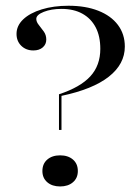

<svg xmlns="http://www.w3.org/2000/svg" viewBox="-20 -651 496 682"><path d="M189.5 -189.5V-316.1Q265.3 -341.1 300.8 -379.8Q336.3 -418.5 336.3 -477.4Q336.3 -522.6 319.8 -554Q303.2 -585.5 272.6 -602.4Q241.9 -619.4 198.4 -619.4Q162.1 -619.4 135.5 -608.9Q108.9 -598.4 108.9 -583.9Q108.9 -573.4 117.7 -562.5Q126.6 -551.6 135.5 -539.1Q144.4 -526.6 144.4 -510.5Q144.4 -493.5 131.9 -482.7Q119.4 -471.8 98.4 -471.8Q72.6 -471.8 55.6 -488.3Q38.7 -504.8 38.7 -530.6Q38.7 -559.7 62.5 -582.3Q86.3 -604.8 128.2 -617.7Q170.2 -630.6 223.4 -630.6Q283.9 -630.6 329 -612.9Q374.2 -595.2 398.8 -562.5Q423.4 -529.8 423.4 -485.5Q423.4 -423.4 366.5 -378.6Q309.7 -333.9 198.4 -310.5V-189.5ZM193.5 11.3Q165.3 11.3 148 -3.6Q130.6 -18.5 130.6 -43.5Q130.6 -69.4 148 -84.3Q165.3 -99.2 193.5 -99.2Q221.8 -99.2 239.1 -84.3Q256.5 -69.4 256.5 -43.5Q256.5 -18.5 239.1 -3.6Q221.8 11.3 193.5 11.3Z"/></svg>

Font: Playfair 144pt SemiExpanded Medium
Style: Regular
Weight: 500
Width: 6
Designer: Claus Eggers Sørensen
Foundry: Claus Eggers Sørensen
Version: Version 2.203